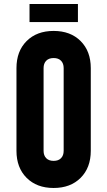

<svg xmlns="http://www.w3.org/2000/svg" viewBox="-20 -920 534 956"><path d="M127 -900H368V-810H127ZM62 -169V-581Q62 -665 112.5 -715.5Q163 -766 247 -766Q331 -766 381.5 -715.5Q432 -665 432 -581V-169Q432 -85 381.5 -34.5Q331 16 247 16Q163 16 112.5 -34.5Q62 -85 62 -169ZM297 -169V-581Q297 -604 284 -617.5Q271 -631 247 -631Q223 -631 210 -617.5Q197 -604 197 -581V-169Q197 -146 210 -132.5Q223 -119 247 -119Q271 -119 284 -132.5Q297 -146 297 -169Z"/></svg>

Font: Mohave Bold
Style: Regular
Weight: 700
Designer: Gumpita Rahayu
Foundry: Tokotype
Version: Version 2.002;PS 002.002;hotconv 1.0.88;makeotf.lib2.5.64775